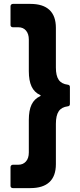

<svg xmlns="http://www.w3.org/2000/svg" viewBox="-20 -820 413 986"><path d="M34 135V38Q34 33 37.5 29.5Q41 26 46 26H74Q98 26 113 9.5Q128 -7 128 -37V-204Q128 -253 142 -282.5Q156 -312 186 -326Q192 -329 186 -332Q156 -346 142 -376Q128 -406 128 -455V-617Q128 -646 113.5 -663Q99 -680 74 -680H46Q41 -680 37.5 -683Q34 -686 34 -691V-788Q34 -793 37.5 -796.5Q41 -800 46 -800H136Q201 -800 234 -769Q267 -738 267 -677V-473Q267 -431 281.5 -410Q296 -389 328 -385Q339 -384 339 -373V-286Q339 -275 328 -274Q296 -270 281.5 -248.5Q267 -227 267 -184V23Q267 84 234 115Q201 146 136 146H46Q41 146 37.5 143Q34 140 34 135Z"/></svg>

Font: Barlow GEO Bold
Style: Regular
Weight: 700
Designer: Jeremy Tribby
Foundry: Tribby Type
Version: Version 1.408